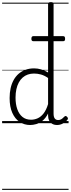

<svg xmlns="http://www.w3.org/2000/svg" viewBox="-20 -1166 669 1817"><path d="M265 17Q210 17 166 -12Q122 -41 96.5 -98Q71 -155 71 -238Q71 -288 80.5 -331Q90 -374 109 -408.5Q128 -443 156 -467.5Q184 -492 221 -505.5Q258 -519 303 -519Q336 -519 368.5 -509.5Q401 -500 435 -480V-1127Q435 -1137 441.5 -1141.5Q448 -1146 461 -1146Q475 -1146 481 -1141.5Q487 -1137 487 -1127V-91Q487 -60 498 -45Q509 -30 531 -30Q541 -30 551 -33.5Q561 -37 570.5 -45Q580 -53 590 -63Q596 -69 602.5 -68Q609 -67 615 -60Q621 -54 622.5 -47.5Q624 -41 619 -34Q608 -19 592 -7.5Q576 4 558 10.5Q540 17 522 17Q493 17 473.5 5.5Q454 -6 444.5 -26.5Q435 -47 435 -75Q435 -79 435 -83.5Q435 -88 435 -92Q412 -47 382.5 -23.5Q353 0 322.5 8.5Q292 17 265 17ZM127 -242Q127 -180 143.5 -133Q160 -86 192.5 -59.5Q225 -33 274 -33Q306 -33 336.5 -46.5Q367 -60 392.5 -92.5Q418 -125 435 -181V-428Q400 -452 367.5 -461Q335 -470 302 -470Q270 -470 243 -460.5Q216 -451 194.5 -432Q173 -413 158 -385.5Q143 -358 135 -322Q127 -286 127 -242ZM296 -776Q285 -776 281 -782.5Q277 -789 277 -798Q277 -810 281 -817Q285 -824 296 -824H577Q589 -824 592.5 -817Q596 -810 596 -798Q596 -789 592.5 -782.5Q589 -776 577 -776ZM0 621H629V631H0ZM0 -20H629V0H0ZM0 -505H629V-500H0ZM0 -1141H629V-1131H0Z"/></svg>

Font: Playwrite BR Guides
Style: Regular
Weight: 400
Designer: Veronika Burian, José Scaglione
Foundry: TypeTogether
Version: Version 1.003